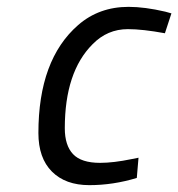

<svg xmlns="http://www.w3.org/2000/svg" viewBox="-20 -530 520 560"><path d="M355 -510Q402 -510 462 -496L480 -491L461 -433Q396 -445 353 -445Q293 -445 250 -401Q169 -320 169 -156Q169 -106 193 -80.5Q217 -55 272 -55Q311 -55 364 -66L384 -70L379 -11Q310 10 240.5 10Q171 10 131.5 -29.5Q92 -69 92 -142Q92 -356 208 -457Q269 -510 355 -510Z"/></svg>

Font: Titillium Web
Style: Italic
Weight: 400
Italic angle: -13°
Version: Version 1.002;PS 57.000;hotconv 1.0.70;makeotf.lib2.5.55311